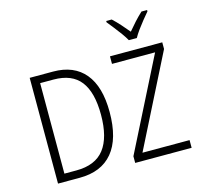

<svg xmlns="http://www.w3.org/2000/svg" viewBox="-127 -1097 1382 1252"><g transform="rotate(-15 563.5 -471.5)"><path d="M802 -784Q790 -806 770.5 -833Q751 -860 730 -886.5Q709 -913 692 -934V-943H729Q754 -920 780 -891Q806 -862 829 -834Q852 -862 877.5 -890Q903 -918 930 -943H968V-934Q950 -913 928.5 -886.5Q907 -860 887.5 -833Q868 -806 856 -784ZM114 0V-714H272Q412 -714 486 -625Q560 -536 560 -364Q560 -184 483.5 -92Q407 0 260 0ZM252 -52Q380 -52 440.5 -130Q501 -208 501 -362Q501 -513 443 -588Q385 -663 261 -663H171V-52ZM635 0V-45L947 -663H656V-714H1009V-669L698 -52H1016V0Z"/></g></svg>

Font: Noto Sans Mono SemiCondensed Light
Style: Regular
Weight: 300
Width: 4
Designer: Monotype Design Team
Foundry: Monotype Imaging Inc.
Version: Version 2.014; ttfautohint (v1.8.4.7-5d5b)